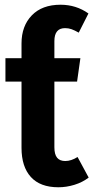

<svg xmlns="http://www.w3.org/2000/svg" viewBox="-20 -776 395 812"><path d="M355 -25Q329 -5 295 5.5Q261 16 227 16Q150 16 110.5 -27.5Q71 -71 71 -151V-431H3V-530H71V-592Q71 -666 114.5 -711Q158 -756 236 -756Q302 -756 354 -719L313 -638Q295 -648 282.5 -652.5Q270 -657 255 -657Q210 -657 210 -602V-530H320L306 -431H210V-153Q210 -123 221.5 -109Q233 -95 256 -95Q281 -95 308 -112Z"/></svg>

Font: Fira Sans Condensed SemiBold
Style: Regular
Weight: 600
Width: 3
Designer: bBox Type GmbH & Carrois Corporate GbR & Edenspiekermann AG
Foundry: bBox Type GmbH & Carrois Corporate GbR & Edenspiekermann AG
Version: Version 4.301